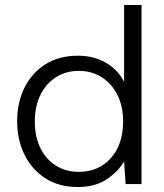

<svg xmlns="http://www.w3.org/2000/svg" viewBox="-20 -740 660 772"><path d="M292 12Q218 12 163.5 -22.5Q109 -57 79 -117Q49 -177 49 -253Q49 -329 79 -388.5Q109 -448 163.5 -482Q218 -516 293 -516Q356 -516 404.5 -488.5Q453 -461 479 -411V-720H549V0H485L479 -91Q456 -51 409.5 -19.5Q363 12 292 12ZM297 -49Q376 -49 425.5 -104Q475 -159 475 -252Q475 -313 452 -358.5Q429 -404 389 -429.5Q349 -455 297 -455Q245 -455 205 -429.5Q165 -404 142.5 -358.5Q120 -313 120 -252Q120 -190 142.5 -144.5Q165 -99 205 -74Q245 -49 297 -49Z"/></svg>

Font: DM Sans Light
Style: Regular
Weight: 300
Designer: Colophon Foundry, Jonny Pinhorn
Foundry: Colophon Foundry
Version: Version 4.004; ttfautohint (v1.8.4.7-5d5b)